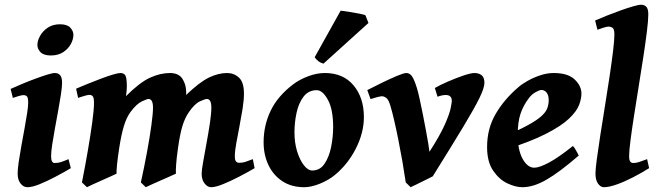

<svg xmlns="http://www.w3.org/2000/svg" viewBox="-20 -762 2744 802"><path d="M286.6 -616.2Q286.6 -598.1 275.9 -578.1Q265.1 -558.1 244.1 -544.2Q223.1 -530.3 192.4 -530.3Q162.6 -530.3 149.4 -543.9Q136.2 -557.6 136.2 -574.2Q136.2 -591.8 147.2 -611.8Q158.2 -631.8 179.2 -646.2Q200.2 -660.6 230.5 -660.6Q260.3 -660.6 273.4 -646.7Q286.6 -632.8 286.6 -616.2ZM275.9 -59.6Q245.6 -41.5 210.7 -23.2Q175.8 -4.9 145 7.6Q114.3 20 94.7 20Q78.1 20 65.9 4.6Q53.7 -10.7 53.7 -37.1Q53.7 -54.7 58.1 -85.2Q62.5 -115.7 69.1 -152.1Q75.7 -188.5 82.3 -224.4Q88.9 -260.3 93.3 -289.1Q97.7 -317.9 97.7 -332Q97.7 -354.5 92.3 -359.6Q86.9 -364.7 77.6 -364.7Q71.8 -364.7 58.1 -360.8Q44.4 -356.9 33.7 -353L24.4 -390.6Q44.9 -399.9 72.3 -411.4Q99.6 -422.9 127.4 -433.1Q155.3 -443.4 177.2 -450.2Q199.2 -457 209.5 -457Q223.1 -457 231.2 -447.8Q239.3 -438.5 239.3 -416Q239.3 -398.9 234.6 -368.2Q230 -337.4 223.1 -300.3Q216.3 -263.2 209.5 -225.8Q202.6 -188.5 198 -157.7Q193.4 -127 193.4 -109.9Q193.4 -81.1 208 -81.1Q223.1 -81.1 234.9 -85Q246.6 -88.9 266.1 -97.2Z M1043.5 -59.6Q1013.7 -42 978.3 -23.7Q942.9 -5.4 911.6 7.3Q880.4 20 861.3 20Q847.2 20 834.7 4.6Q822.3 -10.7 822.3 -37.1Q822.3 -50.3 828.4 -85Q834.5 -119.6 842.5 -163.1Q850.6 -206.5 856.7 -247.1Q862.8 -287.6 862.8 -312Q862.8 -348.6 844.2 -348.6Q836.9 -348.6 814.9 -338.6Q793 -328.6 768.6 -293Q752.4 -269.5 742.2 -236.3Q731.9 -203.1 723.6 -144Q717.3 -99.6 715.6 -73.7Q713.9 -47.9 714.8 -36.6Q708 -33.2 690.2 -25.4Q672.4 -17.6 651.4 -8.3Q630.4 1 612.8 8.8Q595.2 16.6 588.9 20L568.4 0Q583 -66.4 594.5 -128.9Q606 -191.4 612.5 -240Q619.1 -288.6 619.1 -312.5Q619.1 -348.6 600.1 -348.6Q594.7 -348.6 572.8 -338.6Q550.8 -328.6 524.9 -293.9Q508.3 -271 497.6 -235.8Q486.8 -200.7 478 -144Q471.2 -99.6 468.8 -74Q466.3 -48.3 466.8 -36.6Q460.4 -33.2 442.9 -25.4Q425.3 -17.6 404.5 -8.3Q383.8 1 366.5 8.8Q349.1 16.6 343.3 20L322.3 0Q335.9 -68.8 347.2 -134.5Q358.4 -200.2 365.5 -252.2Q372.6 -304.2 372.6 -332Q372.6 -354.5 367.2 -360.1Q361.8 -365.7 353.5 -365.7Q347.7 -365.7 336.2 -362.5Q324.7 -359.4 315.4 -356.2Q306.2 -353 306.2 -353L297.9 -391.6Q318.4 -400.4 345.9 -411.6Q373.5 -422.9 401.4 -433.3Q429.2 -443.8 451.2 -450.4Q473.1 -457 482.9 -457Q498 -457 503.9 -446.3Q509.8 -435.5 509.8 -400.9Q509.8 -385.3 506.3 -360.4Q564.5 -418.5 607.2 -437.7Q649.9 -457 689.9 -457Q726.6 -457 742.2 -432.6Q757.8 -408.2 757.8 -376Q757.8 -375 757.8 -372.1Q757.8 -369.1 757.3 -365.2Q814 -419.4 853 -438.2Q892.1 -457 928.7 -457Q957.5 -457 978.3 -437.7Q999 -418.5 999 -371.1Q999 -343.3 993.2 -306.9Q987.3 -270.5 980 -232.9Q972.7 -195.3 966.8 -162.8Q960.9 -130.4 960.9 -109.9Q960.9 -93.3 965.8 -87.6Q970.7 -82 979 -82Q993.2 -82 1004.6 -85.7Q1016.1 -89.4 1036.1 -97.2Z M1500 -272.9Q1500 -208 1466.6 -141.8Q1433.1 -75.7 1378.4 -30.8Q1353 -9.8 1316.7 5.1Q1280.3 20 1251 20Q1198.2 20 1160.2 -4.6Q1122.1 -29.3 1101.6 -72Q1081.1 -114.7 1081.1 -168Q1081.1 -237.8 1110.4 -299.1Q1139.6 -360.4 1205.1 -410.2Q1231 -429.7 1267.1 -443.4Q1303.2 -457 1336.9 -457Q1413.6 -457 1456.8 -405.5Q1500 -354 1500 -272.9ZM1371.6 -231Q1371.6 -305.2 1349.6 -345.2Q1327.6 -385.3 1303.2 -385.3Q1268.6 -385.3 1248 -358.4Q1227.5 -331.5 1218.8 -291Q1210 -250.5 1210 -209Q1210 -165.5 1221.2 -129.4Q1232.4 -93.3 1249.5 -71.5Q1266.6 -49.8 1284.2 -49.8Q1316.9 -49.8 1335.9 -78.4Q1355 -106.9 1363.3 -148.9Q1371.6 -190.9 1371.6 -231ZM1506.8 -697.8 1519 -666 1331.1 -496.1Q1308.1 -502.4 1294.4 -522.9L1402.8 -717.3Q1411.6 -716.8 1434.6 -713.1Q1457.5 -709.5 1479.5 -705.3Q1501.5 -701.2 1506.8 -697.8Z M2003.4 -416Q2003.4 -395 1982.7 -352.5Q1961.9 -310.1 1914.8 -231.9Q1867.7 -153.8 1787.6 -25.4Q1782.2 -22.5 1762.2 -12.7Q1742.2 -2.9 1722.2 7.1Q1702.1 17.1 1695.3 20L1674.8 0Q1668.9 -41 1660.9 -87.4Q1652.8 -133.8 1643.8 -178.7Q1634.8 -223.6 1626.2 -260.5Q1617.7 -297.4 1610.8 -319.8Q1603 -346.2 1593.5 -353Q1584 -359.9 1575.7 -359.9Q1568.8 -359.9 1553.5 -355.7Q1538.1 -351.6 1527.8 -348.1L1514.2 -385.7Q1542 -399.9 1575.9 -416.5Q1609.9 -433.1 1638.4 -445.1Q1667 -457 1677.2 -457Q1691.4 -457 1700.9 -443.4Q1710.4 -429.7 1721.2 -395Q1726.1 -379.9 1732.4 -350.8Q1738.8 -321.8 1745.8 -286.9Q1752.9 -252 1759 -218.3Q1765.1 -184.6 1769.3 -159.9Q1773.4 -135.3 1773.9 -127.9Q1817.9 -196.3 1837.6 -240.7Q1857.4 -285.2 1862.3 -309.3Q1867.2 -333.5 1867.2 -340.3Q1867.2 -365.2 1841.8 -365.2Q1827.1 -365.2 1807.6 -357.9L1796.4 -394.5Q1817.4 -406.7 1850.6 -421.1Q1883.8 -435.5 1915.3 -446.3Q1946.8 -457 1962.4 -457Q1979.5 -457 1991.5 -448Q2003.4 -439 2003.4 -416Z M2408.7 -371.1Q2408.7 -349.6 2398.7 -323.2Q2388.7 -296.9 2356.7 -266.4Q2324.7 -235.8 2260.3 -202.9Q2195.8 -169.9 2086.4 -135.3L2083 -190.9Q2147 -218.3 2184.8 -239Q2222.7 -259.8 2241.5 -276.9Q2260.3 -293.9 2266.1 -310.1Q2272 -326.2 2272 -344.2Q2272 -364.3 2263.2 -375.2Q2254.4 -386.2 2241.7 -386.2Q2233.9 -386.2 2217.5 -377.2Q2201.2 -368.2 2189.5 -352.5Q2166 -321.8 2154.3 -287.1Q2142.6 -252.4 2142.6 -198.7Q2142.6 -135.3 2163.1 -98.4Q2183.6 -61.5 2211.9 -61.5Q2232.9 -61.5 2273.2 -83Q2313.5 -104.5 2372.6 -151.9Q2376.5 -149.9 2381.8 -141.1Q2387.2 -132.3 2391.8 -123.5Q2396.5 -114.7 2397.5 -112.3Q2317.4 -43 2262.9 -11.5Q2208.5 20 2162.1 20Q2133.3 20 2098.9 3.7Q2064.5 -12.7 2039.6 -49.6Q2014.6 -86.4 2014.6 -147.9Q2014.6 -224.6 2050.3 -285.9Q2085.9 -347.2 2146 -398.4Q2160.6 -411.1 2184.6 -424.6Q2208.5 -438 2236.8 -447.5Q2265.1 -457 2292.5 -457Q2352.5 -457 2380.6 -429.9Q2408.7 -402.8 2408.7 -371.1Z M2691.4 -59.6Q2659.7 -39.6 2624 -21.2Q2588.4 -2.9 2556.2 8.5Q2523.9 20 2502.4 20Q2488.8 20 2478 5.1Q2467.3 -9.8 2467.3 -38.1Q2467.3 -54.2 2472.9 -96.7Q2478.5 -139.2 2487.5 -196.8Q2496.6 -254.4 2506.8 -318.1Q2517.1 -381.8 2526.1 -441.9Q2535.2 -502 2540.8 -548.6Q2546.4 -595.2 2546.4 -618.2Q2546.4 -640.6 2538.6 -645.8Q2530.8 -650.9 2521.5 -650.9Q2515.6 -650.9 2501.2 -646.5Q2486.8 -642.1 2475.6 -637.7L2465.8 -676.3Q2486.3 -685.5 2514.9 -696.8Q2543.5 -708 2572.5 -718.5Q2601.6 -729 2624.8 -735.6Q2647.9 -742.2 2658.2 -742.2Q2671.9 -742.2 2679.9 -733.4Q2688 -724.6 2688 -702.1Q2688 -676.8 2682.1 -629.9Q2676.3 -583 2667.2 -523.7Q2658.2 -464.4 2647.9 -401.4Q2637.7 -338.4 2628.7 -280.3Q2619.6 -222.2 2613.8 -177.2Q2607.9 -132.3 2607.9 -109.9Q2607.9 -93.3 2612.5 -87.2Q2617.2 -81.1 2625 -81.1Q2636.2 -81.1 2648.9 -85Q2661.6 -88.9 2683.1 -97.2Z"/></svg>

Font: Gentium Book Plus
Style: Bold Italic
Weight: 700
Italic angle: -8°
Designer: Victor Gaultney, Annie Olsen, Iska Routamaa, Becca Hirsbrunner
Foundry: SIL International
Version: Version 6.101